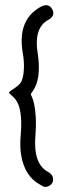

<svg xmlns="http://www.w3.org/2000/svg" viewBox="-20 -733 235 743"><path d="M160.2 -652.3Q110.4 -618.2 126 -525.4Q131.8 -488.3 129.9 -457Q127.9 -407.2 101.6 -373Q99.6 -370.1 99.6 -369.1Q98.6 -367.2 102.5 -360.4Q114.3 -336.9 118.2 -283.2Q120.1 -245.1 117.2 -210.9Q107.4 -99.6 165 -68.4Q186.5 -56.6 185.5 -37.1Q185.5 -23.4 171.9 -14.6Q164.1 -9.8 155.3 -9.8Q148.4 -9.8 141.6 -14.6Q138.7 -16.6 134.8 -18.6Q77.1 -49.8 62.5 -128.9Q55.7 -163.1 60.5 -215.8Q68.4 -315.4 38.1 -350.6Q34.2 -355.5 25.4 -363.3Q14.6 -373 14.6 -375Q14.6 -377 24.4 -383.8L36.1 -391.6Q51.8 -402.3 58.6 -411.1Q70.3 -426.8 72.3 -463.9Q74.2 -492.2 68.4 -526.4Q45.9 -654.3 134.8 -705.1Q148.4 -712.9 158.2 -712.9Q172.9 -712.9 181.6 -698.2Q194.3 -676.8 173.8 -660.2Z"/></svg>

Font: otype
Style: Regular
Weight: 400
Designer: ironsmith
Version: 4